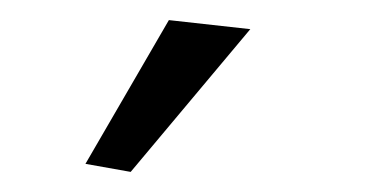

<svg xmlns="http://www.w3.org/2000/svg" viewBox="-20 -921 363 191"><path d="M65 -758 148 -901 229 -892 110 -750Z"/></svg>

Font: Athiti
Style: Regular
Weight: 400
Designer: CadsonDemak Team
Foundry: CadsonDemak
Version: Version 1.032